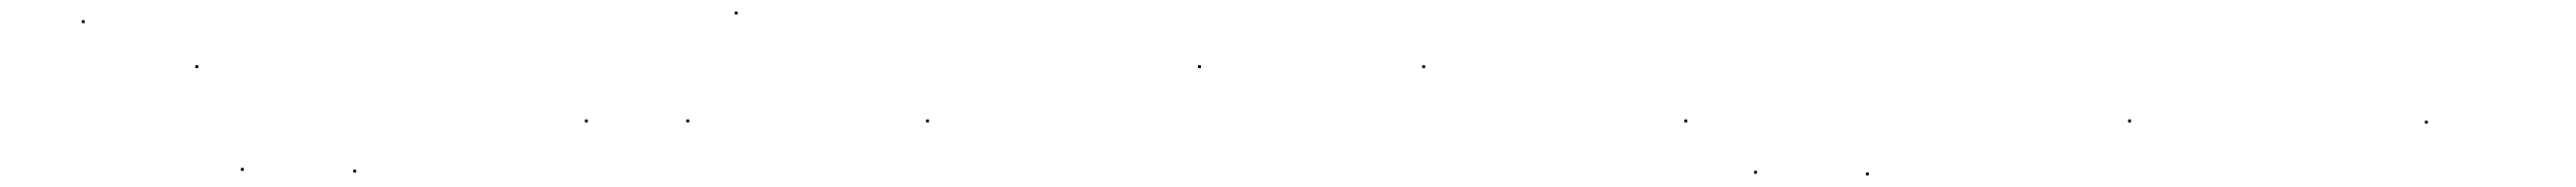

<svg xmlns="http://www.w3.org/2000/svg" viewBox="-20 -287 4471 324"><path d="M122 -247V-252H127V-247Z M319 -169V-174H324V-169ZM398 9V4H403V9ZM593 12V7H598V12Z M995 -75V-80H1000V-75ZM1255 -262V-267H1260V-262ZM1171 -75V-80H1176V-75Z M1587 -75V-80H1592V-75Z M2059 -169V-174H2064V-169Z M2448 -169V-174H2453V-169Z M2903 -75V-80H2908V-75ZM3024 14V9H3029V14ZM3218 17V12H3223V17Z M3673 -75V-80H3678V-75Z M4188 -73V-78H4193V-73Z"/></svg>

Font: FRB American Cursive Just Beginnings
Style: Italic
Weight: 400
Italic angle: -25°
Version: Version 2.0;Modular Font Editor K font №1